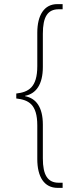

<svg xmlns="http://www.w3.org/2000/svg" viewBox="-20 -780 383 932"><path d="M260 132H284V107H265C211 107 188 69 188 -11V-175C188 -260 155 -303 102 -313V-315C155 -325 188 -370 188 -455V-616C188 -698 211 -735 265 -735H284V-760H258C195 -760 161 -707 161 -621V-459C161 -355 118 -333 59 -326V-302C118 -295 161 -275 161 -171V-8C161 78 194 132 260 132Z"/></svg>

Font: Noto Serif Georgian Condensed Thin
Style: Regular
Weight: 100
Width: 3
Designer: Monotype Design Team, Akaki Razmadze
Foundry: Google LLC
Version: Version 2.003